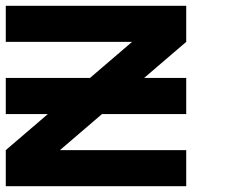

<svg xmlns="http://www.w3.org/2000/svg" viewBox="-20 -645 790 665"><path d="M0 0V-125L437.5 -500H0V-625H625V-500L187.5 -125H625V0ZM625 -375V-250H0V-375Z"/></svg>

Font: CraftyPE
Style: Regular
Weight: 400
Designer: Erek Butcher
Foundry: Haunted Coop
Version: Version 0.018;April 4, 2024;FontCreator 15.0.0.2962 64-bit